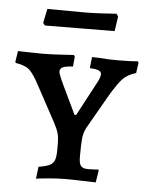

<svg xmlns="http://www.w3.org/2000/svg" viewBox="-52 -729 601 780"><g transform="rotate(5 248.5 -339.0)"><path d="M130 -40Q162 -45 176 -52.5Q190 -60 195 -74Q200 -88 200 -116V-143Q200 -164 195.5 -181.5Q191 -199 177 -225L98 -371Q76 -413 58.5 -429.5Q41 -446 2 -452L-1 -456L6 -501Q17 -501 47 -500Q77 -499 107 -499Q135 -499 177.5 -501.5Q220 -504 234 -505L238 -498L234 -458Q203 -456 192 -450.5Q181 -445 181 -432Q181 -423 203 -376.5Q225 -330 244 -291L257 -263H264L337 -400Q350 -423 350 -437Q350 -456 305 -457L303 -460L308 -503L341 -502Q374 -499 413 -499Q441 -499 464 -500Q487 -501 495 -502L498 -496L492 -454Q458 -444 439 -424.5Q420 -405 389 -353L310 -215Q299 -194 296.5 -171Q294 -148 294 -94Q294 -68 302 -58Q310 -48 332 -48Q346 -48 357.5 -49Q369 -50 373 -50L375 -46L367 3Q353 3 315.5 1.5Q278 0 241 0Q213 0 174.5 3.5Q136 7 124 9ZM98 -624 110 -682 264 -681Q295 -681 337 -683.5Q379 -686 392 -687L399 -676L390 -616L248 -615L106 -614Z"/></g></svg>

Font: Alegreya SC Medium
Style: Regular
Weight: 500
Designer: Juan Pablo del Peral
Foundry: Huerta Tipografica
Version: Version 2.007; ttfautohint (v1.6)